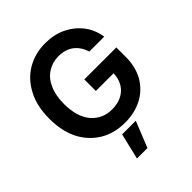

<svg xmlns="http://www.w3.org/2000/svg" viewBox="-263 -892 1282 1282"><g transform="rotate(-45 377.5 -251.0)"><path d="M556 -492Q538 -551 495 -584Q452 -616 388 -616Q332 -616 286 -587Q240 -558 215 -502Q189 -445 189 -364Q189 -243 245 -176Q302 -111 391 -111Q471 -111 519 -156Q566 -201 568 -275H401V-384H703V-293Q703 -201 663 -130Q622 -61 552 -24Q480 13 390 13Q288 13 212 -33Q135 -80 92 -163Q50 -247 50 -363Q50 -483 94 -565Q138 -650 214 -695Q291 -740 386 -740Q469 -740 534 -709Q599 -678 643 -622Q685 -568 697 -492ZM449 54 375 238H276L320 54Z"/></g></svg>

Font: Sinter Bold
Style: Regular
Weight: 700
Foundry: Adobe & rsms
Version: Version 1.000